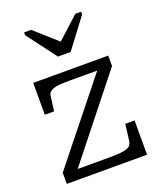

<svg xmlns="http://www.w3.org/2000/svg" viewBox="-146 -880 799 969"><g transform="rotate(-20 253.5 -396.0)"><path d="M221 -619H289L408 -777V-792H377L230 -658L288 -660L140 -792H102V-777ZM110 -39 97 -52H294Q325 -52 346.5 -54Q368 -56 382.5 -60.5Q397 -65 404 -73.5Q411 -82 413 -96L424 -184H474V0H43V-60L391 -495L406 -485H236Q205 -485 183 -483.5Q161 -482 147.5 -477Q134 -472 126.5 -464Q119 -456 118 -442L108 -366H58V-537H461V-481Z"/></g></svg>

Font: Roboto Serif 20pt Light
Style: Regular
Weight: 300
Version: Version 1.008